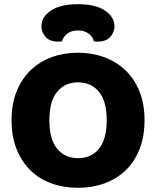

<svg xmlns="http://www.w3.org/2000/svg" viewBox="-20 -876 743 914"><path d="M668 -304Q668 -226 644 -165.5Q620 -105 577.5 -64.5Q535 -24 477 -3Q419 18 351 18Q283 18 225 -3Q167 -24 125 -65Q83 -106 59 -166Q35 -226 35 -304Q35 -382 59.5 -442Q84 -502 126.5 -542.5Q169 -583 226.5 -604Q284 -625 351 -625Q418 -625 475.5 -604Q533 -583 576 -542.5Q619 -502 643.5 -442Q668 -382 668 -304ZM488 -304Q488 -394 451 -439Q414 -484 351 -484Q290 -484 252.5 -439.5Q215 -395 215 -304Q215 -213 252 -168Q289 -123 352 -123Q414 -123 451 -168Q488 -213 488 -304ZM351 -731Q320 -731 300.5 -716Q281 -701 275 -679Q270 -678 266 -678Q262 -678 257 -678Q216 -678 196.5 -701Q177 -724 177 -750Q177 -795 222 -825.5Q267 -856 351 -856Q435 -856 480 -825.5Q525 -795 525 -750Q525 -724 505.5 -701Q486 -678 445 -678Q440 -678 436 -678Q432 -678 427 -679Q422 -701 402 -716Q382 -731 351 -731Z"/></svg>

Font: Baloo Bhaina 2 ExtraBold
Style: Regular
Weight: 800
Designer: Yesha Goshar, Manish Minz, Shuchita Grover and Ek Type
Foundry: Ek Type
Version: Version 1.640;hotconv 1.0.111;makeotfexe 2.5.65597; ttfautoh